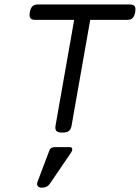

<svg xmlns="http://www.w3.org/2000/svg" viewBox="-20 -600 640 876"><path d="M153.3 -579.6Q136.7 -579.6 128.2 -571.5Q119.6 -563.5 116.2 -544.4Q112.8 -525.4 118.4 -517.3Q124 -509.3 140.6 -509.3H318.4L233.4 -26.9Q230.5 -9.8 237.3 -2.4Q244.1 4.9 264.2 4.9H265.1Q284.7 4.9 294.2 -2.4Q303.7 -9.8 306.6 -26.9L391.6 -509.3H559.6Q576.2 -509.3 584.7 -517.3Q593.3 -525.4 596.7 -544.4Q600.1 -563.5 594.5 -571.5Q588.9 -579.6 572.3 -579.6ZM304.2 96.2Q311 85.9 309.3 78.6Q307.6 71.3 297.9 71.3H228.5Q210.9 71.3 205.1 86.9L151.4 229Q146.5 241.2 152.1 248.8Q157.7 256.3 171.4 256.3Q195.3 256.3 207.5 238.3Z"/></svg>

Font: Courier Prime Code
Style: Italic
Weight: 400
Italic angle: -10°
Designer: Alan Dague-Greene
Foundry: Quote-Unquote Apps
Version: Version 3.18